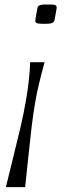

<svg xmlns="http://www.w3.org/2000/svg" viewBox="-20 -603 290 832"><path d="M133.8 -521 141.1 -562.5Q142.6 -571.3 144.5 -574.7Q146.5 -578.1 153.8 -580.8Q161.1 -583.5 176.3 -583.5H197.3Q213.9 -583.5 219.7 -580.6Q225.6 -577.6 225.6 -570.8Q225.6 -567.9 224.6 -562.5L217.3 -521Q216.3 -515.6 215.3 -513.2Q214.4 -510.7 211.2 -507.1Q208 -503.4 200.7 -501.7Q193.4 -500 182.6 -500H161.6Q145 -500 138.9 -503.2Q132.8 -506.3 132.8 -512.7Q132.8 -515.1 133.8 -521ZM5.4 208Q15.1 167 34.7 89.1Q54.2 11.2 68.6 -50.5Q83 -112.3 92.3 -167Q107.9 -255.4 110.8 -333.5H173.3Q145.5 -233.9 133.8 -167Q124 -111.8 116.7 -50.5Q109.4 10.7 101.6 87.9Q93.8 165 88.9 208Z"/></svg>

Font: Resagnicto
Style: Italic
Weight: 500
Italic angle: -10°
Version: Version 0.999